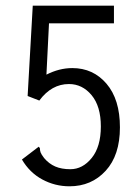

<svg xmlns="http://www.w3.org/2000/svg" viewBox="-20 -643 490 674"><path d="M224 11Q173 11 128.5 -13Q84 -37 57 -83L108 -122L116 -128L120 -123Q120 -115 122.5 -108Q125 -101 135 -88Q152 -68 174 -58.5Q196 -49 227 -49Q270 -49 302 -88.5Q334 -128 334 -199Q334 -270 301.5 -309Q269 -348 222 -348Q161 -348 118 -290L77 -306L95 -623H380V-561H152L143 -381Q188 -404 234 -404Q307 -404 354 -349Q401 -294 401 -196Q401 -98 351 -43.5Q301 11 224 11Z"/></svg>

Font: Inconsolata SemiCondensed
Style: Regular
Weight: 400
Width: 4
Monospace: yes
Designer: Raph Levien, Cyreal, Brenton Simpson
Foundry: Raph Levien, Cyreal, Google
Version: Version 3.001; ttfautohint (v1.8.2.53-6de2)